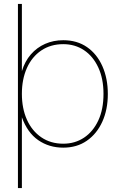

<svg xmlns="http://www.w3.org/2000/svg" viewBox="-20 -737 612 974"><path d="M71 217V-717H91V-376Q106 -426 136.5 -461Q167 -496 209 -514.5Q251 -533 301 -533Q371 -533 421.5 -498Q472 -463 499.5 -401Q527 -339 527 -260Q527 -181 499 -119.5Q471 -58 420.5 -23Q370 12 301 12Q229 12 174 -26Q119 -64 91 -142V217ZM301 -8Q360 -8 406 -38.5Q452 -69 478.5 -125.5Q505 -182 505 -261Q505 -338 478.5 -395Q452 -452 406 -482.5Q360 -513 301 -513Q237 -513 189.5 -481Q142 -449 116.5 -392Q91 -335 91 -261Q91 -187 116.5 -130Q142 -73 189.5 -40.5Q237 -8 301 -8Z"/></svg>

Font: DM Sans 10pt Thin
Style: Regular
Weight: 250
Version: Version 4.004;gftools[0.9.30]